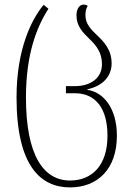

<svg xmlns="http://www.w3.org/2000/svg" viewBox="-20 -566 576 836"><path d="M285 250C404 250 489 171 489 25C489 -94 431 -165 360 -175V-177C429 -192 466 -235 466 -290C466 -350 432 -385 400 -415C375 -439 352 -463 352 -499C352 -517 355 -530 362 -540C357 -544 352 -546 344 -546C325 -546 313 -526 313 -499C313 -452 341 -424 370 -396C398 -369 424 -338 424 -287C424 -226 375 -191 306 -191H267V-160H306C398 -160 448 -92 448 25C448 156 379 220 285 220C169 220 93 110 93 -142C93 -330 140 -449 191 -528L170 -545C118 -483 52 -353 52 -142C52 157 157 250 285 250Z"/></svg>

Font: Noto Serif Georgian Condensed ExtraLight
Style: Regular
Weight: 200
Width: 3
Designer: Monotype Design Team, Akaki Razmadze
Foundry: Google LLC
Version: Version 2.003